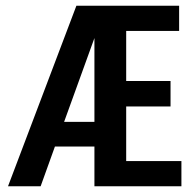

<svg xmlns="http://www.w3.org/2000/svg" viewBox="-20 -651 674 671"><path d="M421 -88H614V0H310V-139H172L122 0H8L247 -631H606V-543H421V-368H576V-279H421ZM310 -225V-518L204 -225Z"/></svg>

Font: Teko Medium
Style: Regular
Weight: 500
Designer: Manushi Parikh, Jonny Pinhorn
Foundry: Indian Type Foundry
Version: Version 1.106;PS 1.0;hotconv 1.0.78;makeotf.lib2.5.61930; tt